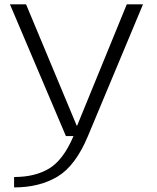

<svg xmlns="http://www.w3.org/2000/svg" viewBox="-20 -608 700 858"><path d="M274.5 0H373L619 -588.5H546.5L324.5 -46H323L96.5 -588.5H24.5ZM43 229.5Q156.5 229.5 237 181.2Q317.5 133 373 0H308.5Q263.5 106 200.5 144.5Q137.5 183 43 183Z"/></svg>

Font: Anybody Expanded Light
Style: Regular
Weight: 300
Width: 7
Version: Version 1.113;gftools[0.9.25]